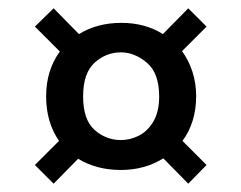

<svg xmlns="http://www.w3.org/2000/svg" viewBox="-20 -529 581 462"><path d="M109 -87 64 -132 122 -190Q91 -235 91 -297Q91 -360 124 -405L64 -465L109 -509L170 -447Q214 -474 272 -474Q329 -474 372 -447L433 -509L477 -465L418 -406Q434 -384 443 -356.5Q452 -329 452 -297Q452 -266 443.5 -238.5Q435 -211 419 -190L477 -132L433 -87L373 -148Q328 -120 271 -120Q212 -120 168 -147ZM271 -192Q293 -192 314 -202.5Q335 -213 349 -236.5Q363 -260 363 -297Q363 -353 333.5 -378Q304 -403 271 -403Q235 -403 207.5 -378Q180 -353 180 -297Q180 -241 207.5 -216.5Q235 -192 271 -192Z"/></svg>

Font: DM Sans Medium
Style: Regular
Weight: 500
Designer: Colophon Foundry, Jonny Pinhorn
Foundry: Colophon Foundry
Version: Version 4.004; ttfautohint (v1.8.4.7-5d5b)